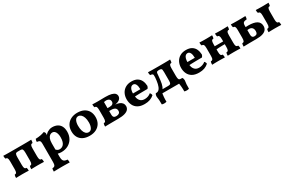

<svg xmlns="http://www.w3.org/2000/svg" viewBox="171 -1850 5272 3478"><g transform="rotate(-30 2806.5 -111.0)"><path d="M33.6 3Q33.6 -17.2 35.2 -32.2Q36.8 -47.2 42.2 -61Q69.2 -61 80.4 -79.1Q91.6 -97.2 91.6 -148V-310Q91.6 -360.8 80.4 -378.9Q69.2 -397 42.2 -397Q36.8 -410.8 35.2 -425.8Q33.6 -440.8 33.6 -461Q48.2 -460 72.6 -459.5Q97 -459 136.7 -458.5Q176.4 -458 236.6 -458H408.4Q471.6 -458 512.5 -458.5Q553.4 -459 578.1 -459.5Q602.8 -460 617.4 -461Q617.4 -440.8 615.8 -425.8Q614.2 -410.8 608.8 -397Q581.8 -397 570.6 -378.9Q559.4 -360.8 559.4 -310V-148Q559.4 -97.2 570.6 -79.1Q581.8 -61 608.8 -61Q614.2 -47.2 615.8 -32.2Q617.4 -17.2 617.4 3Q594.8 2 558.7 1Q522.6 0 484.4 0Q446.2 0 410.1 1Q374 2 351.4 3Q351.4 -17.2 353 -32.2Q354.6 -47.2 360 -61Q387 -61 398.2 -79.1Q409.4 -97.2 409.4 -148V-310Q409.4 -360 398.2 -378.1Q387 -396.2 360 -396.2H291Q264 -396.2 252.8 -378.1Q241.6 -360 241.6 -310V-148Q241.6 -97.2 252.8 -79.1Q264 -61 291 -61Q296.4 -47.2 298 -32.2Q299.6 -17.2 299.6 3Q277.6 2 241.2 1Q204.8 0 166.6 0Q128.4 0 92 1Q55.6 2 33.6 3Z M684 245Q684 223.6 685.3 208.1Q686.6 192.6 690.2 181Q716.8 179 731.7 170.9Q746.6 162.8 752.3 141.3Q758 119.8 758 79V-292Q758 -320.4 753.6 -337.7Q749.2 -355 733.8 -363.3Q718.4 -371.6 685.4 -373.8Q685.4 -389.6 687.7 -405.2Q690 -420.8 696.8 -433.6Q753.6 -434.4 804.4 -444.7Q855.2 -455 878.8 -467Q892 -461.6 900 -448.5Q908 -435.4 908 -411Q908 -398.2 902.7 -380.7Q897.4 -363.2 887.6 -338.8L908 -318V65Q908 108 917.6 132.3Q927.2 156.6 949.1 167.5Q971 178.4 1009 181Q1013.8 194.4 1015.1 211.4Q1016.4 228.4 1016.4 245Q999 244 972.5 243.5Q946 243 916.2 242.5Q886.4 242 858 242Q811.6 242 761.8 243Q712 244 684 245ZM979.6 9Q957.6 9 938.6 5.8Q919.6 2.6 897.6 -3.6V-99.2Q914.6 -77 933.9 -64.5Q953.2 -52 981 -52Q999.6 -52 1020.5 -59.6Q1041.4 -67.2 1059.9 -86.4Q1078.4 -105.6 1090.2 -141.5Q1102 -177.4 1102 -234.4Q1102 -274.4 1092.3 -308.3Q1082.6 -342.2 1062.5 -362.6Q1042.4 -383 1010.4 -383Q985.2 -383 961.9 -366.9Q938.6 -350.8 923.3 -314.2Q908 -277.6 908 -216L867.6 -318.4Q884.2 -358.2 898.8 -380.3Q913.4 -402.4 926.8 -414Q937.6 -426 957.4 -437.9Q977.2 -449.8 1002.6 -458.4Q1028 -467 1058.4 -467Q1116.4 -467 1160.8 -445.2Q1205.2 -423.4 1230.7 -377.7Q1256.2 -332 1256.2 -260.6Q1256.2 -181.2 1221.6 -120.3Q1187 -59.4 1124.7 -25.2Q1062.4 9 979.6 9Z M1575.2 9Q1494 9 1437.9 -19.6Q1381.8 -48.2 1352.9 -100.5Q1324 -152.8 1324 -223.6Q1324 -301.2 1357.8 -355.8Q1391.6 -410.4 1449.8 -438.7Q1508 -467 1580.6 -467Q1664.2 -467 1720.4 -437Q1776.6 -407 1805.1 -354.7Q1833.6 -302.4 1833.6 -233.8Q1833.6 -158.8 1801.8 -104.7Q1770 -50.6 1712.3 -20.8Q1654.6 9 1575.2 9ZM1589.8 -56.4Q1634.2 -56.4 1656.9 -99.9Q1679.6 -143.4 1679.6 -209.2Q1679.6 -273 1663.8 -316.7Q1648 -360.4 1622.4 -382.5Q1596.8 -404.6 1567.6 -404.6Q1522.2 -404.6 1500.3 -361.5Q1478.4 -318.4 1478.4 -254.8Q1478.4 -196.4 1491.3 -151.8Q1504.2 -107.2 1529.1 -81.8Q1554 -56.4 1589.8 -56.4Z M1895.6 3Q1895.6 -17.2 1897.2 -32.2Q1898.8 -47.2 1904.2 -61Q1931.2 -61 1942.4 -79.1Q1953.6 -97.2 1953.6 -148V-310Q1953.6 -360.8 1942.4 -378.9Q1931.2 -397 1904.2 -397Q1898.8 -410.8 1897.2 -425.8Q1895.6 -440.8 1895.6 -461Q1917.6 -460 1949.7 -459Q1981.8 -458 2007.8 -458Q2027.2 -458 2056 -458.5Q2084.8 -459 2114.4 -459.5Q2144 -460 2166 -460Q2245.2 -460 2292.8 -447.2Q2340.4 -434.4 2361.6 -411Q2382.8 -387.6 2382.8 -355.4Q2382.8 -314.8 2348.6 -286.8Q2314.4 -258.8 2253.2 -250Q2302.4 -247 2337.8 -231.9Q2373.2 -216.8 2392.5 -190.8Q2411.8 -164.8 2411.8 -129.4Q2411.8 -91 2388.5 -61.8Q2365.2 -32.6 2312.4 -16.3Q2259.6 0 2171.8 0Q2105.6 0 2056.8 0.5Q2008 1 1969.2 1.5Q1930.4 2 1895.6 3ZM2170.2 -59.2Q2204.4 -59.2 2226.8 -75Q2249.2 -90.8 2249.2 -125.4Q2249.2 -154 2235.6 -171.4Q2222 -188.8 2197.9 -196.6Q2173.8 -204.4 2142.2 -204.4H2076V-264.4H2145Q2187 -264.4 2208.5 -281.2Q2230 -298 2230 -329.4Q2230 -353.6 2218.4 -368.9Q2206.8 -384.2 2187.6 -391.2Q2168.4 -398.2 2146 -398.2Q2128.6 -398.2 2116.4 -395.2Q2104.2 -392.2 2085.6 -386.4L2100.6 -432V-131Q2100.6 -100 2109.5 -84.6Q2118.4 -69.2 2134 -64.2Q2149.6 -59.2 2170.2 -59.2Z M2725 9Q2639 9 2585.1 -22.1Q2531.2 -53.2 2505.6 -106.5Q2480 -159.8 2480 -226Q2480 -297.2 2508.6 -351.5Q2537.2 -405.8 2590 -436.4Q2642.8 -467 2715.2 -467Q2788 -467 2834.1 -439.3Q2880.2 -411.6 2902.7 -363.4Q2925.2 -315.2 2928 -252.8Q2921 -222.6 2902.2 -203.8Q2875.6 -203.8 2839.2 -203.5Q2802.8 -203.2 2761.6 -202.7Q2720.4 -202.2 2678.4 -200.4Q2636.4 -198.6 2598.2 -196V-263.8H2787.4Q2787.4 -330.4 2768.5 -366.9Q2749.6 -403.4 2713.4 -403.4Q2690 -403.4 2671.5 -387.4Q2653 -371.4 2642.5 -338Q2632 -304.6 2632 -253Q2632 -201.6 2645.1 -159.6Q2658.2 -117.6 2688.5 -93.1Q2718.8 -68.6 2770.8 -68.6Q2805.6 -68.6 2840 -80.7Q2874.4 -92.8 2897.6 -114.6Q2907.4 -108.4 2915 -92.8Q2922.6 -77.2 2923.4 -60.8Q2885.2 -26 2836.8 -8.5Q2788.4 9 2725 9Z M3004.8 0V-61H3088.4L3098.4 -63.4H3256.6Q3291.8 -63.4 3303.3 -78.2Q3314.8 -93 3314.8 -135V-317.2Q3314.8 -353 3311.2 -368.7Q3307.6 -384.4 3293.8 -390.6Q3285.8 -394.4 3275.6 -395.7Q3265.4 -397 3256 -397Q3246.8 -397 3235.9 -395.8Q3225 -394.6 3216.2 -391.2Q3206.6 -387.6 3202.6 -381.4Q3198.6 -375.2 3196.8 -360Q3195 -344.8 3192.8 -316.2Q3184.6 -214.6 3172.1 -155.8Q3159.6 -97 3133.2 -61H3004Q3044.6 -61 3069.7 -94.2Q3094.8 -127.4 3108.1 -185.4Q3121.4 -243.4 3127 -317.2Q3129.2 -349.4 3126.4 -365.5Q3123.6 -381.6 3110.4 -388Q3097.2 -394.4 3068.8 -397Q3063.4 -410.8 3061.8 -426.2Q3060.2 -441.6 3060.2 -461Q3092 -459.4 3145.1 -458.7Q3198.2 -458 3282.6 -458Q3355.8 -458 3402.7 -458.5Q3449.6 -459 3477.5 -459.5Q3505.4 -460 3522.8 -461Q3522.8 -440.8 3521.2 -425.8Q3519.6 -410.8 3514.2 -397Q3487.2 -397 3476 -378.9Q3464.8 -360.8 3464.8 -310V-148Q3464.8 -97.2 3476 -79.1Q3487.2 -61 3514.2 -61V0ZM3457 168.6Q3458.6 122.8 3454.2 70.7Q3449.8 18.6 3439.6 -31.4V-61H3548.4Q3565.8 -36.8 3565.8 -1.6Q3559.2 32.8 3556.3 76.6Q3553.4 120.4 3554.6 168.6Q3534 176.2 3506.9 176.2Q3479.8 176.2 3457 168.6ZM3083.8 168.6Q3061 176.2 3033.9 176.2Q3006.8 176.2 2986.2 168.6Q2987.4 120.4 2984.5 76.6Q2981.6 32.8 2975 -1.6Q2975 -36.8 2992.4 -61H3101.2V-31.4Q3091 18.6 3086.6 70.7Q3082.2 122.8 3083.8 168.6Z M3864 9Q3778 9 3724.1 -22.1Q3670.2 -53.2 3644.6 -106.5Q3619 -159.8 3619 -226Q3619 -297.2 3647.6 -351.5Q3676.2 -405.8 3729 -436.4Q3781.8 -467 3854.2 -467Q3927 -467 3973.1 -439.3Q4019.2 -411.6 4041.7 -363.4Q4064.2 -315.2 4067 -252.8Q4060 -222.6 4041.2 -203.8Q4014.6 -203.8 3978.2 -203.5Q3941.8 -203.2 3900.6 -202.7Q3859.4 -202.2 3817.4 -200.4Q3775.4 -198.6 3737.2 -196V-263.8H3926.4Q3926.4 -330.4 3907.5 -366.9Q3888.6 -403.4 3852.4 -403.4Q3829 -403.4 3810.5 -387.4Q3792 -371.4 3781.5 -338Q3771 -304.6 3771 -253Q3771 -201.6 3784.1 -159.6Q3797.2 -117.6 3827.5 -93.1Q3857.8 -68.6 3909.8 -68.6Q3944.6 -68.6 3979 -80.7Q4013.4 -92.8 4036.6 -114.6Q4046.4 -108.4 4054 -92.8Q4061.6 -77.2 4062.4 -60.8Q4024.2 -26 3975.8 -8.5Q3927.4 9 3864 9Z M4461.4 3Q4461.4 -17.2 4463 -32.2Q4464.6 -47.2 4470 -61Q4496.6 -61 4508.1 -79.1Q4519.6 -97.2 4519.6 -148V-310Q4519.6 -360.8 4508.1 -378.9Q4496.6 -397 4470 -397Q4464.6 -410.8 4463 -425.8Q4461.4 -440.8 4461.4 -461Q4483.2 -460 4518.4 -459Q4553.6 -458 4590.4 -458Q4629.6 -458 4666.9 -459Q4704.2 -460 4727.2 -461Q4727.2 -440.8 4725.6 -425.8Q4724 -410.8 4718.6 -397Q4690.2 -397 4677.8 -378.9Q4665.4 -360.8 4665.4 -310V-148Q4665.4 -97.2 4677.8 -79.1Q4690.2 -61 4718.6 -61Q4724 -47.2 4725.6 -32.2Q4727.2 -17.2 4727.2 3Q4704.2 2 4666.9 1Q4629.6 0 4590.4 0Q4553.6 0 4518.4 1Q4483.2 2 4461.4 3ZM4135.6 3Q4135.6 -17.2 4137.2 -32.2Q4138.8 -47.2 4144.2 -61Q4172.6 -61 4185 -79.1Q4197.4 -97.2 4197.4 -148V-310Q4197.4 -360.8 4185 -378.9Q4172.6 -397 4144.2 -397Q4138.8 -410.8 4137.2 -425.8Q4135.6 -440.8 4135.6 -461Q4158.2 -460 4195.7 -459Q4233.2 -458 4272.4 -458Q4309.2 -458 4344.6 -459Q4380 -460 4401.4 -461Q4401.4 -440.8 4399.8 -425.8Q4398.2 -410.8 4392.8 -397Q4366.2 -397 4354.7 -378.9Q4343.2 -360.8 4343.2 -310V-148Q4343.2 -97.2 4354.7 -79.1Q4366.2 -61 4392.8 -61Q4398.2 -47.2 4399.8 -32.2Q4401.4 -17.2 4401.4 3Q4380 2 4344.6 1Q4309.2 0 4272.4 0Q4233.2 0 4195.7 1Q4158.2 2 4135.6 3ZM4338.8 -198.6V-264.2H4524.2V-206Q4495.2 -206 4462 -205.5Q4428.8 -205 4396 -203.4Q4363.2 -201.8 4338.8 -198.6Z M4793.6 3Q4793.6 -17.2 4795.2 -32.2Q4796.8 -47.2 4802.2 -61Q4829.2 -61 4840.4 -79.1Q4851.6 -97.2 4851.6 -148V-310Q4851.6 -360.8 4840.4 -378.9Q4829.2 -397 4802.2 -397Q4796.8 -410.8 4795.2 -425.8Q4793.6 -440.8 4793.6 -461Q4815.6 -460 4853.5 -459Q4891.4 -458 4937 -458Q4967.6 -458 4998.9 -458.5Q5030.2 -459 5055.9 -459.5Q5081.6 -460 5097.4 -461Q5097.4 -444 5095.8 -427.5Q5094.2 -411 5088.8 -397.6Q5038.8 -394.4 5020.2 -377.8Q5001.6 -361.2 5001.6 -317.8V-132.2Q5001.6 -103 5008.9 -87.6Q5016.2 -72.2 5029.1 -66.3Q5042 -60.4 5058.4 -60.4Q5092.8 -60.4 5109 -77.8Q5125.2 -95.2 5125.2 -131Q5125.2 -163.6 5113.8 -184.7Q5102.4 -205.8 5083.2 -215.7Q5064 -225.6 5040.8 -225.6Q5032.8 -225.6 5019.2 -224.8Q5005.6 -224 4992.8 -222V-283.2Q5007.4 -285.2 5022.5 -285.9Q5037.6 -286.6 5058.6 -286.6Q5175.4 -286.6 5234.4 -250.3Q5293.4 -214 5293.4 -138.8Q5293.4 -96 5270.1 -64.8Q5246.8 -33.6 5195.7 -16.8Q5144.6 0 5060.6 0Q4989 0 4916.1 0.5Q4843.2 1 4793.6 3ZM5314.6 3Q5314.6 -17.2 5316.2 -32.2Q5317.8 -47.2 5323.2 -61Q5350.2 -61 5361.4 -79.1Q5372.6 -97.2 5372.6 -148V-310Q5372.6 -360.8 5361.4 -378.9Q5350.2 -397 5323.2 -397Q5317.8 -410.8 5316.2 -425.8Q5314.6 -440.8 5314.6 -461Q5337.2 -460 5373.3 -459Q5409.4 -458 5447.6 -458Q5485.8 -458 5521.9 -459Q5558 -460 5580.6 -461Q5580.6 -440.8 5579 -425.8Q5577.4 -410.8 5572 -397Q5545 -397 5533.8 -378.9Q5522.6 -360.8 5522.6 -310V-148Q5522.6 -97.2 5533.8 -79.1Q5545 -61 5572 -61Q5577.4 -47.2 5579 -32.2Q5580.6 -17.2 5580.6 3Q5558 2 5521.9 1Q5485.8 0 5447.6 0Q5409.4 0 5373.3 1Q5337.2 2 5314.6 3Z"/></g></svg>

Font: Vollkorn
Style: Regular
Weight: 400
Designer: Friedrich Althausen
Foundry: Friedrich Althausen
Version: Version 4.104